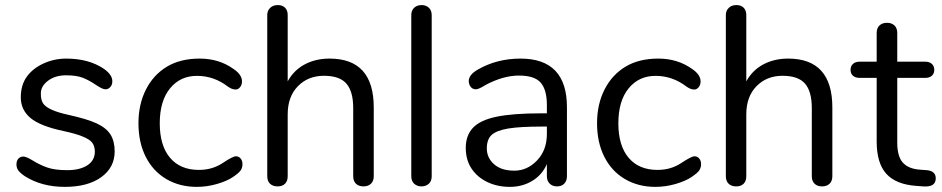

<svg xmlns="http://www.w3.org/2000/svg" viewBox="-20 -730 3714 757"><path d="M354 -132.8Q353.5 -154.8 342.8 -168.5Q322.3 -193.8 230.2 -213.4Q138.2 -232.9 100.1 -264.9Q62 -296.9 62 -345.9Q62 -395 85.9 -428Q109.9 -460.9 152.3 -480Q194.3 -499 241.2 -499Q329.6 -499 389.2 -459Q423.3 -435.1 422.9 -409.2Q422.9 -396 415 -387Q407.2 -377.9 395.5 -377.9Q383.8 -377.9 357.9 -395.5Q332 -413.1 307.1 -423.1Q282.2 -433.1 240.2 -433.1Q198.2 -433.1 169.9 -412.1Q141.1 -390.6 141.1 -362.3Q140.6 -334 151.4 -320.3Q171.4 -294.4 248 -277.6Q324.7 -260.7 362.3 -242.9Q399.9 -225.1 416 -199Q432.1 -172.9 432.1 -132.8Q432.1 -69.8 379.2 -31.5Q326.2 6.8 235.4 6.8Q144.5 6.8 78.1 -35.2Q60.1 -47.4 52.5 -57.6Q44.9 -67.9 44.9 -82Q44.9 -96.2 52.5 -104.5Q60.1 -112.8 72 -112.8Q84 -112.8 110.4 -96.4Q136.7 -80.1 166.3 -69.6Q195.8 -59.1 245.1 -59.1Q294.4 -59.1 324.2 -78.1Q354 -97.2 354 -132.8Z M900.9 -458Q934.1 -435.5 934.1 -409.2Q934.1 -395.5 926.5 -386.2Q918.9 -377 909.4 -377Q899.9 -377 891.8 -380.9Q883.8 -384.8 878.4 -388.7Q823.7 -430.7 757.3 -430.9Q690.9 -431.2 650.4 -381.6Q609.9 -332 609.9 -243.9Q609.9 -155.8 650.4 -107.9Q690.9 -60.1 764.2 -60.1Q816.9 -60.1 857.4 -86.9Q897.9 -113.8 909.7 -113.8Q921.4 -113.8 928.7 -105Q936 -96.2 936 -82.5Q936 -68.8 929 -58.3Q921.9 -47.9 898.4 -32Q875 -16.1 835.4 -4.6Q795.9 6.8 755.9 6.8Q688 6.8 635.5 -24.2Q583 -55.2 554.4 -112.1Q525.9 -168.9 525.9 -243.9Q525.9 -318.8 555.4 -377Q585 -435.1 637.9 -467Q690.9 -499 767.3 -499Q843.8 -499 900.9 -458Z M1279.3 -499Q1453.6 -499 1453.6 -306.2V-35.2Q1453.6 -16.1 1442.6 -5.6Q1431.6 4.9 1413.1 4.9Q1394.5 4.9 1383.5 -5.6Q1372.6 -16.1 1372.6 -35.2V-304.2Q1372.6 -369.1 1345.9 -400.1Q1319.3 -431.2 1257.1 -431.2Q1194.8 -431.2 1154.5 -390.1Q1114.3 -349.1 1114.3 -278.8V-35.2Q1114.3 -16.1 1103.8 -5.6Q1093.3 4.9 1074.5 4.9Q1055.7 4.9 1044.7 -5.6Q1033.7 -16.1 1033.7 -35.2V-670.9Q1033.7 -688 1045.2 -699Q1056.6 -710 1075.2 -710Q1093.8 -710 1104 -699.5Q1114.3 -689 1114.3 -670.9V-409.2Q1138.2 -453.1 1181.4 -476.1Q1224.6 -499 1279.3 -499Z M1601.6 -35.2V-669.9Q1601.6 -689 1613 -699.5Q1624.5 -710 1642.1 -710Q1659.7 -710 1670.9 -699.5Q1682.1 -689 1682.1 -669.9V-35.2Q1682.1 -16.1 1670.7 -5.6Q1659.2 4.9 1641.8 4.9Q1624.5 4.9 1613 -5.6Q1601.6 -16.1 1601.6 -35.2Z M2136.2 -202.1V-231H2118.2Q2030.3 -231 1984.4 -223.4Q1938.5 -215.8 1918.9 -198.5Q1899.4 -181.2 1899.4 -144.5Q1899.4 -107.9 1928 -82.5Q1956.5 -57.1 2007.8 -57.1Q2059.1 -57.1 2097.7 -97.7Q2136.2 -138.2 2136.2 -202.1ZM2215.3 -307.1V-35.2Q2215.3 -17.1 2204.8 -6.1Q2194.3 4.9 2176.3 4.9Q2158.2 4.9 2147.2 -6.1Q2136.2 -17.1 2136.2 -35.2V-83Q2117.2 -40 2078.1 -16.6Q2039.1 6.8 1990.2 6.8Q1941.4 6.8 1901.9 -12Q1862.3 -30.8 1839.4 -64.9Q1816.4 -99.1 1816.4 -147.2Q1816.4 -195.3 1844.2 -225.6Q1872.1 -255.9 1936.3 -269.5Q2000.5 -283.2 2114.3 -283.2H2136.2V-315.9Q2136.2 -376 2111.8 -404.1Q2087.4 -432.1 2025.9 -432.1Q1964.4 -432.1 1894.5 -395Q1867.7 -377.9 1856 -377.9Q1844.2 -377.9 1836.4 -386.7Q1828.6 -396.5 1828.1 -410.2Q1828.1 -435.1 1863.8 -455.6Q1939 -499 2032.2 -499Q2215.3 -499 2215.3 -307.1Z M2709 -458Q2742.2 -435.5 2742.2 -409.2Q2742.2 -395.5 2734.6 -386.2Q2727.1 -377 2717.5 -377Q2708 -377 2700 -380.9Q2691.9 -384.8 2686.5 -388.7Q2631.8 -430.7 2565.4 -430.9Q2499 -431.2 2458.5 -381.6Q2418 -332 2418 -243.9Q2418 -155.8 2458.5 -107.9Q2499 -60.1 2572.3 -60.1Q2625 -60.1 2665.5 -86.9Q2706.1 -113.8 2717.8 -113.8Q2729.5 -113.8 2736.8 -105Q2744.1 -96.2 2744.1 -82.5Q2744.1 -68.8 2737.1 -58.3Q2730 -47.9 2706.5 -32Q2683.1 -16.1 2643.6 -4.6Q2604 6.8 2564 6.8Q2496.1 6.8 2443.6 -24.2Q2391.1 -55.2 2362.5 -112.1Q2334 -168.9 2334 -243.9Q2334 -318.8 2363.5 -377Q2393.1 -435.1 2446 -467Q2499 -499 2575.4 -499Q2651.9 -499 2709 -458Z M3087.4 -499Q3261.7 -499 3261.7 -306.2V-35.2Q3261.7 -16.1 3250.7 -5.6Q3239.7 4.9 3221.2 4.9Q3202.6 4.9 3191.7 -5.6Q3180.7 -16.1 3180.7 -35.2V-304.2Q3180.7 -369.1 3154.1 -400.1Q3127.4 -431.2 3065.2 -431.2Q3002.9 -431.2 2962.6 -390.1Q2922.4 -349.1 2922.4 -278.8V-35.2Q2922.4 -16.1 2911.9 -5.6Q2901.4 4.9 2882.6 4.9Q2863.8 4.9 2852.8 -5.6Q2841.8 -16.1 2841.8 -35.2V-670.9Q2841.8 -688 2853.3 -699Q2864.7 -710 2883.3 -710Q2901.9 -710 2912.1 -699.5Q2922.4 -689 2922.4 -670.9V-409.2Q2946.3 -453.1 2989.5 -476.1Q3032.7 -499 3087.4 -499Z M3669.4 -26.9Q3669.4 8.8 3619.6 4.9L3592.3 2.9Q3512.2 -2.9 3474.4 -44.9Q3436.5 -86.9 3436.5 -171.9V-422.9H3369.6Q3352.5 -422.9 3343 -431.4Q3333.5 -439.9 3333.5 -454.6Q3333.5 -469.2 3343 -478Q3352.5 -486.8 3369.6 -486.8H3436.5V-600.1Q3436.5 -619.1 3447.5 -629.6Q3458.5 -640.1 3477.1 -640.1Q3495.6 -640.1 3506.6 -629.6Q3517.6 -619.1 3517.6 -600.1V-486.8H3628.4Q3644.5 -486.8 3654.1 -478Q3663.6 -469.2 3663.6 -454.6Q3663.6 -439.9 3654.1 -431.4Q3644.5 -422.9 3628.4 -422.9H3517.6V-168Q3517.6 -112.8 3540 -88.4Q3562.5 -64 3607.4 -61L3634.3 -59.1Q3669.4 -55.7 3669.4 -26.9Z"/></svg>

Font: Nunito-Regular
Style: Regular
Weight: 400
Designer: Vernon Adams
Foundry: newtypography
Version: Version 3.000